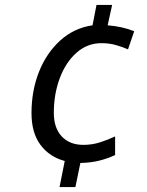

<svg xmlns="http://www.w3.org/2000/svg" viewBox="-20 -744 591 774"><path d="M220 10 241 -95Q180 -111 143.5 -159.5Q107 -208 107 -288Q107 -378 137 -454Q167 -530 222.5 -580.5Q278 -631 353 -642L369 -724H432L414 -642Q475 -637 521 -618L496 -545Q476 -554 448.5 -562Q421 -570 389 -570Q332 -570 288.5 -531.5Q245 -493 221 -429Q197 -365 197 -289Q197 -228 229 -194Q261 -160 316 -160Q351 -160 382.5 -170Q414 -180 444 -194V-119Q417 -106 382.5 -97Q348 -88 304 -87L284 10Z"/></svg>

Font: Manna Sans
Style: Italic
Weight: 400
Italic angle: -12°
Designer: Monotype Design Team
Foundry: Monotype Imaging Inc.
Version: Version 2.001.1; ttfautohint (v1.8.2)